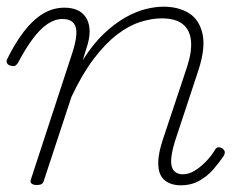

<svg xmlns="http://www.w3.org/2000/svg" viewBox="-36 -539 727 575"><path d="M73 15Q64 15 59 11Q54 7 56 0L181 -382Q198 -435 190.5 -458.5Q183 -482 151 -482Q128 -482 106 -467Q84 -452 62 -422.5Q40 -393 18 -351Q14 -345 10 -342.5Q6 -340 -3 -342Q-12 -344 -15 -350Q-18 -356 -14 -363Q9 -410 35.5 -444.5Q62 -479 92 -497.5Q122 -516 157 -516Q179 -516 195 -509Q211 -502 220.5 -488Q230 -474 232 -454Q234 -434 227 -408L212 -359Q243 -408 275.5 -438.5Q308 -469 340 -487Q372 -505 401 -512Q430 -519 453 -519Q499 -519 530 -499.5Q561 -480 570.5 -437.5Q580 -395 558 -328L487 -113Q477 -79 476.5 -58Q476 -37 485.5 -27Q495 -17 511 -17Q529 -17 546.5 -27.5Q564 -38 580 -54.5Q596 -71 606 -87Q609 -94 614.5 -97Q620 -100 629 -95Q636 -90 637 -85Q638 -80 634 -72Q621 -53 603 -32Q585 -11 560.5 2.5Q536 16 506 16Q485 16 469 8.5Q453 1 445 -14.5Q437 -30 438 -56Q439 -82 451 -119L524 -338Q539 -384 536 -416.5Q533 -449 511.5 -466.5Q490 -484 448 -484Q418 -484 383.5 -473Q349 -462 314 -435Q279 -408 244.5 -362.5Q210 -317 178 -249L96 0Q94 8 89.5 11.5Q85 15 73 15Z"/></svg>

Font: Playwrite MX Thin
Style: Regular
Weight: 250
Designer: Veronika Burian, José Scaglione
Foundry: TypeTogether
Version: Version 1.002